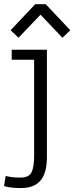

<svg xmlns="http://www.w3.org/2000/svg" viewBox="-29 -724 364 938"><path d="M72.8 194.8Q51.8 194.8 31.2 192.9Q10.7 190.9 -9.3 185.1L-1.5 135.7Q15.1 139.6 31.5 141.6Q47.9 143.6 70.8 143.6Q112.3 143.6 125 117.9Q137.7 92.3 137.7 37.1V-432.1H28.3V-481H200.2V42Q200.2 82.5 192.1 111.6Q184.1 140.6 168 158.9Q151.9 177.2 128.2 186Q104.5 194.8 72.8 194.8ZM61.5 -539.6 22.9 -576.2 143.1 -703.6H194.3L314.5 -576.2L275.9 -539.6L168.9 -652.3Z"/></svg>

Font: Anaheim
Style: Regular
Weight: 400
Designer: Vernon Adams
Foundry: Vernon Adams
Version: Version 2.001